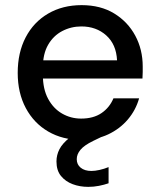

<svg xmlns="http://www.w3.org/2000/svg" viewBox="-20 -533 619 748"><path d="M297 12Q224 12 168 -20.5Q112 -53 80.5 -112Q49 -171 49 -249Q49 -328 80 -387.5Q111 -447 167.5 -480Q224 -513 298 -513Q372 -513 425 -480.5Q478 -448 507 -394Q536 -340 536 -274Q536 -264 536 -252.5Q536 -241 535 -227H122V-298H436Q433 -360 394 -395Q355 -430 297 -430Q257 -430 222.5 -412Q188 -394 167.5 -358.5Q147 -323 147 -270V-241Q147 -186 167.5 -148Q188 -110 222 -90.5Q256 -71 296 -71Q344 -71 375.5 -92.5Q407 -114 422 -150H522Q509 -104 478 -67.5Q447 -31 401.5 -9.5Q356 12 297 12ZM324 195Q291 195 263 184.5Q235 174 217.5 152.5Q200 131 200 96Q200 71 211.5 48.5Q223 26 250.5 4Q278 -18 325 -38L375 -60L399 -11L343 16Q308 33 293.5 50.5Q279 68 279 87Q279 108 294.5 120.5Q310 133 336 133Q350 133 368 129Q386 125 403 118V181Q386 187 365.5 191Q345 195 324 195Z"/></svg>

Font: DM Sans 17pt Medium
Style: Regular
Weight: 500
Version: Version 4.004;gftools[0.9.30]